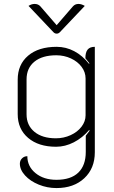

<svg xmlns="http://www.w3.org/2000/svg" viewBox="-20 -747 582 976"><path d="M81 85Q81 69 92 58Q103 47 119 47Q119 99 160.5 133Q202 167 267 167Q340 167 378 130.5Q416 94 416 25V-57L435 -82L434 -87Q399 -46 355 -23.5Q311 -1 265 -1Q176 -1 123 -46Q70 -91 70 -167V-342Q70 -419 123 -464Q176 -509 268 -509Q315 -509 357 -487Q399 -465 433 -422L434 -426L414 -451Q414 -481 425.5 -495Q437 -509 462 -509V27Q462 109 408.5 159Q355 209 267 209Q220 209 177 191.5Q134 174 107.5 145Q81 116 81 85ZM415 -161V-348Q415 -380 395 -407Q375 -434 340.5 -450Q306 -466 266 -466Q195 -466 155 -433.5Q115 -401 115 -343V-166Q115 -110 155 -77Q195 -44 264 -44Q304 -44 339 -60Q374 -76 394.5 -103Q415 -130 415 -161ZM351 -715Q362 -727 379 -727Q394 -727 411 -717L284 -583Q277 -576 268 -576Q259 -576 252 -583L125 -717Q140 -727 156 -727Q174 -727 185 -715L268 -619Z"/></svg>

Font: K2D Thin
Style: Regular
Weight: 100
Designer: Katatrad Aksorn Co.,Ltd.
Foundry: Cadson Demak Co.,Ltd.
Version: Version 1.000; ttfautohint (v1.6)